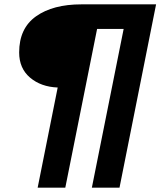

<svg xmlns="http://www.w3.org/2000/svg" viewBox="-20 -762 737 882"><path d="M245 -360Q168 -363 118 -405.5Q68 -448 68 -521Q68 -632 145.5 -687Q223 -742 354 -742H697L529 100H402L548 -629H426L280 100H153Z"/></svg>

Font: Montserrat Alternates
Style: Bold Italic
Weight: 700
Italic angle: -11.3°
Designer: Julieta Ulanovsky
Foundry: Julieta Ulanovsky
Version: Version 7.200